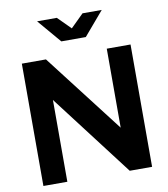

<svg xmlns="http://www.w3.org/2000/svg" viewBox="-97 -1001 944 1082"><g transform="rotate(-10 374.5 -460.0)"><path d="M63 0V-700H201L549 -248V-700H685V0H557L200 -468V0ZM302 -920 375 -847 449 -920H559L444 -785H304L189 -920Z"/></g></svg>

Font: Red Hat Display ExtraBold
Style: Regular
Weight: 800
Designer: Pentagram, MCKL
Foundry: Pentagram, MCKL
Version: Version 1.023